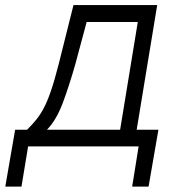

<svg xmlns="http://www.w3.org/2000/svg" viewBox="-73 -565 702 741"><path d="M-52.6 155.2 -14.6 -64.3H31.6Q50.8 -83.5 66.2 -102.3Q81.7 -121.1 95.5 -147Q109.4 -172.9 123.4 -213.6Q137.4 -254.3 153.4 -317.1L210.6 -545.5H533.7L454.5 -64.3H538.4L500.4 155.2H437.1L462 0H35.5L9.9 155.2ZM108.3 -64.3H390.6L458.8 -480.1H261.4L217.7 -317.1Q193.5 -232.2 169 -167.1Q144.5 -101.9 108.3 -64.3Z"/></svg>

Font: Inter Light  BETA
Style: Italic
Weight: 300
Italic angle: 9.39999°
Designer: Rasmus Andersson
Foundry: rsms
Version: Version 3.011;git-f93a4a705